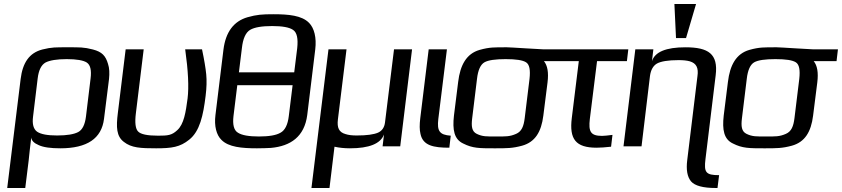

<svg xmlns="http://www.w3.org/2000/svg" viewBox="-20 -730 4201 958"><path d="M136 -44C137 -29 149 -16 173 -6C196 5 233 10 281 10C415 10 487 -39 499 -137L524 -336C527 -365 526 -390 519 -411C507 -452 489 -471 444 -483C398 -495 377 -494 318 -494C259 -494 239 -495 191 -483C126 -466 93 -417 83 -336L16 208H106L123 71C125 50 133 -23 136 -44ZM409 -149C404 -108 391 -82 370 -71C349 -60 314 -54 265 -54C217 -54 184 -60 165 -73C147 -86 140 -111 145 -149L168 -339C173 -380 186 -406 207 -418C228 -429 264 -435 313 -435C362 -435 396 -429 413 -418C431 -406 437 -380 432 -339Z M759 10C838 10 878 4 924 -33C977 -75 994 -154 1006 -252C1011 -292 1012 -328 1009 -359C1006 -390 999 -432 988 -484H904C919 -377 923 -296 916 -239C907 -171 898 -110 864 -80C837 -55 818 -53 769 -53C715 -53 682 -60 669 -74C656 -87 652 -118 658 -165L697 -484H607L568 -166C559 -95 561 -50 598 -22C636 8 682 10 759 10Z M1553 -484C1560 -542 1548 -590 1522 -616C1486 -653 1420 -659 1344 -659C1288 -659 1261 -657 1215 -644C1146 -624 1106 -570 1095 -483L1055 -156C1048 -101 1060 -56 1085 -32C1120 4 1187 10 1262 10C1289 10 1312 9 1332 8C1430 -1 1499 -48 1513 -156ZM1421 -151C1416 -108 1402 -80 1380 -68C1358 -55 1322 -49 1272 -49C1222 -49 1187 -55 1167 -68C1147 -80 1140 -108 1145 -151L1164 -305H1440ZM1187 -490C1192 -537 1206 -568 1228 -581C1250 -594 1287 -600 1338 -600C1388 -600 1423 -594 1442 -581C1462 -568 1468 -537 1463 -490L1448 -369H1172Z M1977 0 2036 -484H1946L1901 -119C1898 -94 1886 -77 1866 -68C1845 -59 1810 -54 1760 -54C1737 -54 1719 -56 1704 -61C1671 -70 1661 -93 1666 -134L1709 -484H1619L1534 208H1624L1649 2C1671 7 1697 10 1726 10C1822 10 1879 -13 1896 -59L1889 0Z M2167 -136 2210 -484H2119L2077 -141C2073 -108 2073 -82 2078 -62C2090 -3 2144 7 2222 7L2229 -53C2173 -57 2160 -76 2167 -136Z M2510 -494C2447 -494 2423 -495 2373 -481C2307 -462 2276 -405 2266 -321L2245 -153C2237 -82 2246 -35 2291 -14C2338 10 2372 10 2448 10C2510 10 2537 10 2585 -3C2650 -21 2681 -72 2691 -153L2712 -319C2718 -368 2712 -403 2694 -425H2808L2815 -484H2688C2671 -484 2528 -494 2510 -494ZM2598 -140C2593 -100 2583 -74 2555 -62C2523 -48 2503 -49 2456 -49C2408 -49 2388 -48 2359 -62C2334 -74 2331 -100 2336 -140L2360 -336C2365 -381 2378 -408 2397 -419C2416 -430 2452 -435 2503 -435C2554 -435 2588 -430 2605 -419C2622 -408 2627 -381 2622 -336Z M2923 -136 2959 -425H3108L3115 -484H2743L2736 -425H2868L2833 -141C2820 -36 2852 7 2957 7C2977 7 3001 5 3029 2L3036 -57C3013 -54 2995 -52 2984 -52C2926 -52 2916 -74 2923 -136Z M3500 64 3551 -355C3564 -461 3515 -494 3400 -494C3303 -494 3248 -471 3233 -425L3240 -484H3150L3091 0H3181L3223 -350C3227 -381 3239 -402 3258 -413C3278 -424 3314 -430 3366 -430C3389 -430 3408 -428 3422 -424C3455 -414 3466 -391 3460 -350L3409 69C3403 117 3409 152 3428 175C3447 197 3488 208 3551 208H3560L3568 144C3501 144 3492 130 3500 64ZM3403 -540 3453 -710H3345L3353 -540Z M3856 -494C3793 -494 3769 -495 3719 -481C3653 -462 3622 -405 3612 -321L3591 -153C3583 -82 3592 -35 3637 -14C3684 10 3718 10 3794 10C3856 10 3883 10 3931 -3C3996 -21 4027 -72 4037 -153L4058 -319C4064 -368 4058 -403 4040 -425H4154L4161 -484H4034C4017 -484 3874 -494 3856 -494ZM3944 -140C3939 -100 3929 -74 3901 -62C3869 -48 3849 -49 3802 -49C3754 -49 3734 -48 3705 -62C3680 -74 3677 -100 3682 -140L3706 -336C3711 -381 3724 -408 3743 -419C3762 -430 3798 -435 3849 -435C3900 -435 3934 -430 3951 -419C3968 -408 3973 -381 3968 -336Z"/></svg>

Font: Gamestation Display
Style: Italic
Weight: 400
Designer: Jonas Hecksher
Foundry: Jonas Hecksher, Playtypeª, e-types AS
Version: Version 1.003